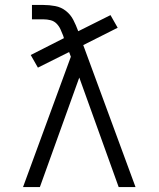

<svg xmlns="http://www.w3.org/2000/svg" viewBox="-20 -755 640 775"><path d="M73 0 266 -526 259 -545 133 -482 104 -533 238 -601 235 -611Q230 -624 224 -637Q218 -650 208 -660Q198 -670 184 -673.5Q170 -677 155 -677H109V-735H155Q179 -735 203 -730.5Q227 -726 246 -711Q265 -696 276 -674.5Q287 -653 295 -631L296 -629L426 -694L455 -643L316 -573L527 0H459L300 -442L141 0Z"/></svg>

Font: Iosevka Aile Light
Style: Regular
Weight: 300
Designer: Belleve Invis
Foundry: Belleve Invis
Version: Version 27.3.5; ttfautohint (v1.8.4)